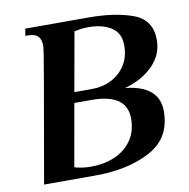

<svg xmlns="http://www.w3.org/2000/svg" viewBox="-76 -734 797 808"><g transform="rotate(-10 323.0 -330.0)"><path d="M146 -575Q146 -603 133 -616.5Q120 -630 89 -630H79L84 -660H354Q469 -660 545 -631.5Q621 -603 621 -518Q621 -453 573.5 -406.5Q526 -360 454 -341Q598 -326 598 -217Q598 -102 502.5 -51Q407 0 268 0H48Q104 -318 125 -441Q146 -564 146 -575ZM316 -361Q362 -361 399.5 -380Q437 -399 459.5 -434.5Q482 -470 482 -518Q482 -572 443.5 -596Q405 -620 347 -620Q319 -620 304 -616L286 -613L241 -361ZM260 -40Q312 -40 357 -59Q402 -78 429.5 -116.5Q457 -155 457 -210Q457 -316 308 -316H233L186 -50Q195 -46 205 -45Q227 -40 255 -40Z"/></g></svg>

Font: Philosopher
Style: Bold Italic
Weight: 700
Italic angle: -10°
Designer: Jovanny Lemonad
Foundry: Jovanny Lemonad
Version: Version 2.000